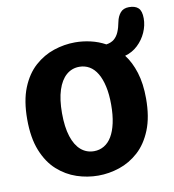

<svg xmlns="http://www.w3.org/2000/svg" viewBox="-84 -818 817 902"><g transform="rotate(-10 325.0 -367.0)"><path d="M313 10.5Q261 10.5 210.8 -6.2Q160.5 -23 119.2 -60Q78 -97 53.5 -158Q29 -219 29 -307.5Q29 -396 53.5 -456.8Q78 -517.5 119.2 -554.5Q160.5 -591.5 210.8 -608.2Q261 -625 313 -625Q349.5 -625 386.5 -616.5Q423.5 -608 456.5 -590Q480 -593.5 494.2 -605.5Q508.5 -617.5 517 -637.5Q525.5 -657.5 530.5 -684.5Q535.5 -710 549.8 -727Q564 -744 591 -744Q620.5 -744 635.5 -729.8Q650.5 -715.5 650.5 -680Q650.5 -646.5 636 -613.8Q621.5 -581 595.2 -556.2Q569 -531.5 534 -522Q562.5 -485.5 579.2 -432.2Q596 -379 596 -307.5Q596 -219 571.2 -158Q546.5 -97 505.5 -60Q464.5 -23 414.2 -6.2Q364 10.5 313 10.5ZM195 -307.5Q195 -241.5 209.5 -196.5Q224 -151.5 250.5 -128.8Q277 -106 313 -106Q339 -106 360.8 -118.8Q382.5 -131.5 397.8 -157Q413 -182.5 421.2 -220.2Q429.5 -258 429.5 -307.5Q429.5 -357 421.2 -394.2Q413 -431.5 397.8 -457.2Q382.5 -483 360.8 -495.8Q339 -508.5 313 -508.5Q277 -508.5 250.5 -485.5Q224 -462.5 209.5 -417.8Q195 -373 195 -307.5Z"/></g></svg>

Font: Sono ExtraLight Monospace
Style: Bold
Weight: 700
Version: Version 2.112